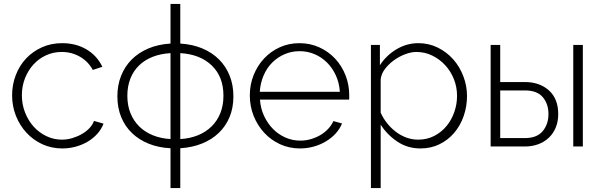

<svg xmlns="http://www.w3.org/2000/svg" viewBox="-20 -750 3083 983"><path d="M42 -262Q42 -317 61 -366Q80 -415 114 -451Q148 -487 195 -508Q242 -529 298 -529Q369 -529 423 -497Q477 -465 504 -408L455 -392Q432 -435 389.5 -459.5Q347 -484 296 -484Q253 -484 216 -467Q179 -450 151.5 -420Q124 -390 108 -349.5Q92 -309 92 -262Q92 -215 108.5 -173.5Q125 -132 152.5 -101.5Q180 -71 217.5 -53Q255 -35 297 -35Q324 -35 350.5 -43Q377 -51 399.5 -64Q422 -77 438.5 -94.5Q455 -112 461 -131L510 -117Q500 -90 479.5 -66.5Q459 -43 431 -26Q403 -9 369 0.5Q335 10 299 10Q244 10 197 -11.5Q150 -33 115.5 -70.5Q81 -108 61.5 -157Q42 -206 42 -262Z M903 -527Q966 -523 1016 -502Q1066 -481 1101.5 -445.5Q1137 -410 1156 -362Q1175 -314 1175 -257Q1175 -198 1155.5 -151Q1136 -104 1100 -69.5Q1064 -35 1014 -15Q964 5 903 9V213H853V9Q792 6 742 -14Q692 -34 656 -68.5Q620 -103 600.5 -150.5Q581 -198 581 -257Q581 -314 600 -362Q619 -410 654.5 -445.5Q690 -481 740 -502Q790 -523 853 -527V-730H903ZM853 -478Q802 -475 761.5 -459Q721 -443 692 -415Q663 -387 647.5 -347.5Q632 -308 632 -260Q632 -210 648 -170.5Q664 -131 693 -102.5Q722 -74 762.5 -57.5Q803 -41 853 -38ZM903 -38Q953 -41 993.5 -57.5Q1034 -74 1063 -102.5Q1092 -131 1108 -170.5Q1124 -210 1124 -260Q1124 -357 1064.5 -414.5Q1005 -472 903 -478Z M1516 10Q1461 10 1414 -11.5Q1367 -33 1332.5 -70.5Q1298 -108 1278.5 -157Q1259 -206 1259 -262Q1259 -317 1278.5 -365.5Q1298 -414 1332 -450.5Q1366 -487 1412.5 -508Q1459 -529 1513 -529Q1568 -529 1615 -507.5Q1662 -486 1696 -449.5Q1730 -413 1749 -364.5Q1768 -316 1768 -262Q1768 -257 1768 -249.5Q1768 -242 1767 -240H1311Q1314 -195 1332 -156.5Q1350 -118 1377.5 -90Q1405 -62 1441 -46Q1477 -30 1518 -30Q1545 -30 1571 -37.5Q1597 -45 1619.5 -58Q1642 -71 1659.5 -89.5Q1677 -108 1687 -130L1731 -118Q1720 -90 1698.5 -66.5Q1677 -43 1648.5 -26Q1620 -9 1586 0.5Q1552 10 1516 10ZM1720 -280Q1717 -326 1699.5 -364Q1682 -402 1654.5 -429.5Q1627 -457 1591 -472.5Q1555 -488 1514 -488Q1473 -488 1437 -472.5Q1401 -457 1373.5 -429.5Q1346 -402 1329.5 -363.5Q1313 -325 1310 -280Z M2133 10Q2066 10 2013.5 -25.5Q1961 -61 1929 -112V213H1879V-520H1925V-416Q1957 -466 2009.5 -497.5Q2062 -529 2122 -529Q2176 -529 2222 -506Q2268 -483 2301 -445.5Q2334 -408 2352.5 -359Q2371 -310 2371 -259Q2371 -205 2354 -156Q2337 -107 2305.5 -70Q2274 -33 2230 -11.5Q2186 10 2133 10ZM2121 -35Q2166 -35 2203 -54Q2240 -73 2266 -104.5Q2292 -136 2306 -176.5Q2320 -217 2320 -259Q2320 -304 2304 -344.5Q2288 -385 2259.5 -416Q2231 -447 2193 -465.5Q2155 -484 2112 -484Q2085 -484 2054.5 -472.5Q2024 -461 1997 -441.5Q1970 -422 1951 -397Q1932 -372 1929 -344V-173Q1942 -144 1962 -119Q1982 -94 2007 -75Q2032 -56 2061 -45.5Q2090 -35 2121 -35Z M2492 -520H2541V-330H2667Q2743 -330 2790.5 -287Q2838 -244 2838 -166Q2838 -128 2825.5 -97.5Q2813 -67 2790 -45Q2767 -23 2735.5 -11.5Q2704 0 2667 0H2492ZM2915 -520H2964V0H2915ZM2667 -43Q2729 -43 2758.5 -78.5Q2788 -114 2788 -166Q2788 -218 2759 -252.5Q2730 -287 2667 -287H2541V-43Z"/></svg>

Font: Oxford Sans
Style: Regular
Weight: 300
Designer: Matt McInerney, Pablo Impallari, Rodrigo Fuenzalida
Foundry: Matt McInerney, Pablo Impallari, Rodrigo Fuenzalida
Version: Version 3.000g; ttfautohint (v1.5) -l 8 -r 28 -G 28 -x 14 -D